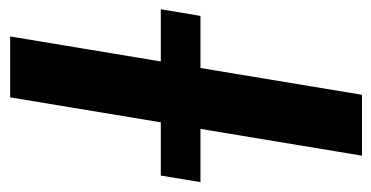

<svg xmlns="http://www.w3.org/2000/svg" viewBox="-242 -562 768 397"><g transform="rotate(-90 142.5 -364.0)"><path d="M265.1 -727.5 144.5 0H18.6L139.2 -727.5ZM-36.1 -334 -22.5 -416H321.3L307.6 -334Z"/></g></svg>

Font: Inter 20pt SemiBold
Style: Italic
Weight: 600
Italic angle: -9.3988°
Version: Version 4.001;git-66647c0bb